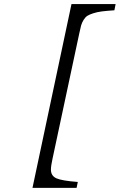

<svg xmlns="http://www.w3.org/2000/svg" viewBox="-20 -723 583 935"><path d="M138.2 191.9 328.1 -703.1H543L537.1 -672.9Q500 -670.4 476.6 -667.5Q453.1 -664.6 434.3 -658.4Q415.5 -652.3 405.5 -646Q395.5 -639.6 387.2 -626.2Q378.9 -612.8 375 -599.1Q371.1 -585.4 366.2 -561L235.8 49.8Q228 85 228 103Q228 133.3 254.6 145.3Q281.2 157.2 358.9 163.1L353 191.9Z"/></svg>

Font: Linear Smooth
Style: Italic
Weight: 400
Designer: Philipp H. Poll, Flanker
Foundry: Philipp H. Poll, reworked by Flanker
Version: Version 1.061 | FøM Fix